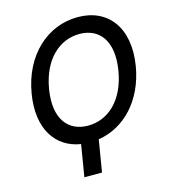

<svg xmlns="http://www.w3.org/2000/svg" viewBox="-133 -844 1027 1154"><g transform="rotate(-15 380.5 -267.0)"><path d="M719.5 -363.3C757.5 -595.9 643.8 -737.2 457.4 -737.2C270.6 -737.2 109.7 -595.9 71.7 -363.3C36.9 -154.1 125.7 -18.8 280.5 5.3L247.9 203.1H357.6L390.6 5C551.8 -19.9 685 -154.8 719.5 -363.3ZM180 -363.3C210.2 -544.7 319.6 -636.7 441.4 -636.7C563.2 -636.7 641.3 -544.7 611.5 -363.3C581.3 -181.5 472.7 -90.6 350.9 -90.6C229 -90.6 150.2 -181.5 180 -363.3Z"/></g></svg>

Font: Margiela Sans Medium
Style: Italic
Weight: 500
Italic angle: -9.39999°
Designer: Stefan Endress, Andreas Faust
Version: Version 1.100;FEAKit 1.0